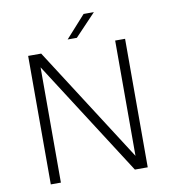

<svg xmlns="http://www.w3.org/2000/svg" viewBox="-93 -950 914 1030"><g transform="rotate(-10 364.0 -435.0)"><path d="M574 -700H628V0H558L155 -628V0H100V-700H171L574 -72ZM324 -750 432 -870H488L374 -750Z"/></g></svg>

Font: Fivo Sans Light
Style: Regular
Weight: 300
Designer: Alexander Slobzheninov
Foundry: Alexander Slobzheninov
Version: 1.0